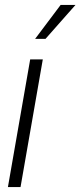

<svg xmlns="http://www.w3.org/2000/svg" viewBox="-20 -756 325 776"><path d="M63 0H12L102 -516H153ZM164 -599H122L225 -736H285Z"/></svg>

Font: Creato Display Light
Style: Italic
Weight: 300
Italic angle: -10°
Version: Version 1.000